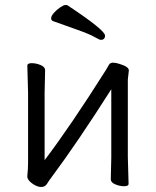

<svg xmlns="http://www.w3.org/2000/svg" viewBox="-20 -733 623 766"><path d="M493 0Q493 10 475.5 10Q458 10 440 2.5Q422 -5 422 -18L424 -106V-377Q290 -166 185 -25Q175 -12 167.5 0.5Q160 13 144 13Q128 13 108.5 -1Q89 -15 89 -29V-31Q92 -58 92 -86V-364L89 -471Q89 -481 106.5 -481Q124 -481 142 -473.5Q160 -466 160 -453L158 -364V-94Q262 -231 404 -456Q409 -464 414 -473.5Q419 -483 430.5 -483Q442 -483 457 -478Q494 -467 494 -452L490 -415V-106ZM382 -574Q377 -574 357 -585.5Q337 -597 289 -614Q241 -631 191 -649Q184 -652 184 -660.5Q184 -669 195 -681.5Q206 -694 220 -703.5Q234 -713 240.5 -713Q247 -713 249 -712Q399 -613 399 -591Q399 -574 382 -574Z"/></svg>

Font: LXGW WenKai TC
Style: Regular
Weight: 400
Designer: LXGW / Fontworks Inc.
Foundry: LXGW / Fontworks Inc.
Version: Version 1.330